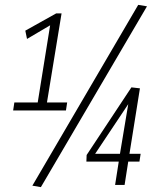

<svg xmlns="http://www.w3.org/2000/svg" viewBox="-20 -760 658 789"><path d="M34 -306 39 -339H135L186 -656L91 -600L84 -634L211 -705H233L173 -339H256L251 -306ZM148 9 113 3 548 -740 584 -734ZM335 -96 336 -123 520 -401 555 -397 512 -128H558L553 -96H507L492 0H453L468 -96ZM371 -128H473L507 -332Z"/></svg>

Font: Georama SemiCondensed Light
Style: Italic
Weight: 300
Width: 4
Italic angle: -9°
Designer: Jean-Baptiste Levee
Foundry: Production Type
Version: Version 1.000